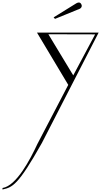

<svg xmlns="http://www.w3.org/2000/svg" viewBox="-232 -702 874 1536"><path d="M208 -551 392 -626C392 -626 422 -633 422 -655C422 -659 421 -663 419 -667C414 -678 406 -682 399 -682C387 -682 375 -673 376 -674L197 -563ZM-212 814C-133 796 -89 784 103 442L557 -441H64L314 -23L67 450C9 575 -101 785 -212 802ZM354 -99 155 -428 529 -427Z"/></svg>

Font: Cantique Normal
Style: Regular
Weight: 400
Designer: Sébastien Hayez
Foundry: Sébastien Hayez & Ariel Martín Pérez
Version: Version 1.000;hotconv 1.0.109;makeotfexe 2.5.65596